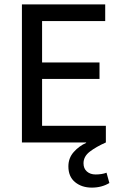

<svg xmlns="http://www.w3.org/2000/svg" viewBox="-20 -650 541 876"><path d="M463 0Q418 20 389.5 42Q361 64 361 95Q361 119 376.5 132.5Q392 146 416 146Q445 146 466 138L479 185Q444 206 399 206Q353 206 322.5 181Q292 156 292 109Q292 71 316.5 43.5Q341 16 373 2V0H80V-630H460V-554H172V-365H434V-290H172V-76H463Z"/></svg>

Font: Mukta Mahee
Style: Regular
Weight: 400
Designer: Shuchita Grover, Noopur Datye, Girish Dalvi, Yashodeep Gholap
Foundry: Ek Type
Version: Version 2.538;PS 1.000;hotconv 16.6.51;makeotf.lib2.5.65220;